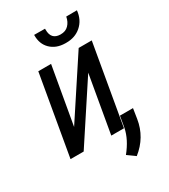

<svg xmlns="http://www.w3.org/2000/svg" viewBox="-215 -823 969 1100"><g transform="rotate(-30 269.5 -273.0)"><path d="M377.9 -528.3H464.4L372.6 0H288.6L354.5 -378.4L106 0H19L110.8 -528.3H195.3L128.9 -149.4ZM477.1 -720.2Q471.2 -659.2 429.2 -623Q389.6 -588.9 331.5 -589.4Q328.6 -589.4 325.2 -589.4Q265.1 -590.3 229 -626Q193.8 -660.6 194.3 -717.8Q194.3 -719.2 194.3 -720.7L266.1 -720.2Q266.1 -716.3 266.1 -712.9Q266.1 -648.4 325.7 -647Q326.7 -647 327.1 -647Q360.8 -646.5 380.4 -667Q400.4 -687.5 406.2 -719.7ZM356.4 174.8 305.7 138.2Q362.3 68.4 376 -0.5L388.7 -74.2H475.1L464.8 -8.3Q447.3 103 356.4 174.8Z"/></g></svg>

Font: MAUL Condensed Italic
Style: Condenced Regular Italic
Weight: 400
Italic angle: -12°
Designer: MAUL
Version: Version 1.0; 2020; ttfautohint (v1.8.3)